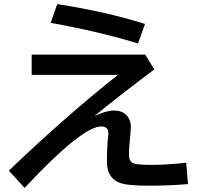

<svg xmlns="http://www.w3.org/2000/svg" viewBox="-20 -855 980 932"><path d="M133.8 -589.8H685.1L729 -517.6L709 -502.9Q518.6 -359.4 439 -291.5Q494.6 -318.4 532.7 -318.4Q582 -318.4 603 -284.2Q615.2 -265.1 615.2 -238.3Q615.2 -230 613.8 -214.4Q606 -139.2 606 -103Q606 -66.9 633.8 -60.1Q655.8 -54.7 715.3 -54.7Q793 -54.7 883.8 -65.4L892.6 38.6Q800.8 46.4 702.6 46.4Q597.2 46.4 560.5 32.2Q499 8.8 499 -71.3Q499 -148.4 505.9 -198.7Q506.3 -202.6 506.3 -207Q506.3 -241.2 471.7 -241.2Q377.9 -241.2 99.6 57.1L22.9 -26.9Q304.7 -295.9 552.7 -491.7H133.8ZM649.9 -644Q461.4 -701.7 226.1 -744.1L257.8 -835Q490.7 -799.3 684.1 -738.8Z"/></svg>

Font: FORM UDPGothic
Style: Bold
Weight: 700
Foundry: Pronama LLC
Version: Version 1.051